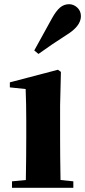

<svg xmlns="http://www.w3.org/2000/svg" viewBox="-20 -894 405 914"><path d="M163.1 -637.2 143.1 -653.8 227.1 -806.2Q247.1 -842.3 265.9 -858.2Q284.7 -874 309.1 -874Q330.6 -874 347.9 -857.9Q365.2 -841.8 365.2 -816.9Q365.2 -769.5 295.9 -727.1Q229 -684.6 163.1 -637.2ZM266.1 -392.1V-237.8Q266.1 -153.3 268.1 -37.1L329.1 -30.8V0H37.1V-30.8L103 -37.1Q105 -155.3 105 -237.8V-317.9Q105 -399.9 102.1 -470.2L26.9 -478V-502L255.9 -562L270 -551.8Z"/></svg>

Font: Noto Serif JP Black
Style: Regular
Weight: 900
Designer: Ryoko NISHIZUKA  (kana & ideographs); Frank Grießhammer (Latin, Greek & Cyrillic); Wenlong ZHANG  (bopomofo); Sandoll Co
Foundry: Adobe Systems Incorporated
Version: Version 1.001;PS 1.001;hotconv 16.6.54;makeotf.lib2.5.65590